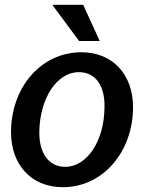

<svg xmlns="http://www.w3.org/2000/svg" viewBox="-20 -769 601 801"><path d="M242 12C408 12 535 -134 535 -322C535 -459 449 -551 320 -551C150 -551 26 -403 26 -218C26 -80 112 12 242 12ZM252 -73C184 -73 143 -129 144 -219C146 -357 216 -468 309 -468C378 -468 418 -412 416 -322C415 -179 342 -73 252 -73ZM310 -598H396L327 -749H198Z"/></svg>

Font: Ronzino Medium
Style: Italic
Weight: 500
Italic angle: -7.99998°
Designer: Nunzio Mazzaferro
Foundry: Collletttivo
Version: Version 1.000;Glyphs 3.3 (3337)